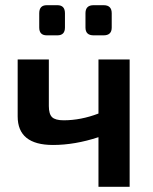

<svg xmlns="http://www.w3.org/2000/svg" viewBox="-20 -719 590 739"><path d="M160 -583Q131 -583 131 -613V-668Q131 -699 160 -699H201Q230 -699 230 -668V-613Q230 -583 201 -583ZM340 -583Q309 -583 309 -613V-668Q309 -699 340 -699H379Q410 -699 410 -668V-613Q410 -583 379 -583ZM359 -490H479V0H359V-191Q268 -161 184 -161Q48 -161 48 -271V-490H168V-311Q168 -280 180.5 -268Q193 -256 225 -256Q291 -256 359 -282Z"/></svg>

Font: Exo 2 Semi Bold
Style: Regular
Weight: 600
Designer: Natanael Gama
Version: Version 1.001;PS 001.001;hotconv 1.0.88;makeotf.lib2.5.64775